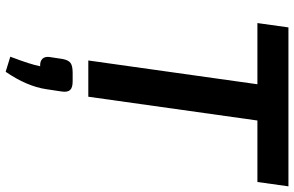

<svg xmlns="http://www.w3.org/2000/svg" viewBox="-196 -534 1015 662"><g transform="rotate(90 311.0 -202.5)"><path d="M607 -583H395L313 0H188L270 -583H59L74 -690H622ZM231 54H260Q282 54 290 63Q298 72 295 92L287 145Q277 212 227 285L175 269Q202 198 208 166Q191 167 182.5 158.5Q174 150 176 134L183 88Q187 68 197 61Q207 54 231 54Z"/></g></svg>

Font: Exo 2.0 Semi Bold
Style: Italic
Weight: 600
Italic angle: -8°
Designer: Natanael Gama
Version: Version 1.001;PS 001.001;hotconv 1.0.70;makeotf.lib2.5.58329